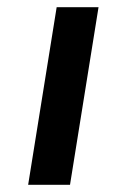

<svg xmlns="http://www.w3.org/2000/svg" viewBox="-20 -512 351 532"><path d="M58 0 137 -492H253L174 0Z"/></svg>

Font: Nunito Sans 10pt Expanded SemiBold
Style: Italic
Weight: 600
Width: 7
Italic angle: -9°
Designer: Vernon Adams
Foundry: Vernon Adams
Version: Version 3.101;gftools[0.9.27]